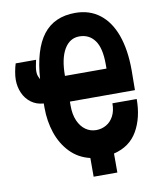

<svg xmlns="http://www.w3.org/2000/svg" viewBox="-90 -799 781 965"><g transform="rotate(-10 300.0 -316.5)"><path d="M467 -427V-450Q467 -532.5 438.5 -571.2Q410 -610 360 -610Q311 -610 283 -562.5Q255 -515 255 -427ZM22 -532H126L124 -522Q121.5 -511 119.2 -498Q117 -485 117 -474.5Q117 -465 118.5 -458Q120 -451 123 -444.8Q126 -438.5 129 -432.5Q139.5 -583 196.2 -656.5Q253 -730 360 -730Q433.5 -730 485.2 -689.8Q537 -649.5 563.5 -574.8Q590 -500 590 -397L589 -295.5H257V-273Q257 -229.5 271 -197.5Q285 -165.5 309 -148.5Q333 -131.5 363 -131.5Q390.5 -131.5 414 -144.8Q437.5 -158 451.8 -184.8Q466 -211.5 466 -250H590Q590 -154.5 551 -87Q512 -19.5 430 0V97H309V1.5Q249 -12.5 207.8 -55.2Q166.5 -98 146.2 -158.5Q126 -219 126 -287V-309Q89 -311.5 62.2 -331.5Q35.5 -351.5 21.8 -382.8Q8 -414 8 -450Q8 -468.5 12.2 -491.8Q16.5 -515 22 -532Z"/></g></svg>

Font: JuliaMono Black
Style: Regular
Weight: 900
Monospace: yes
Designer: cormullion
Foundry: corm
Version: Version 0.054; ttfautohint (v1.8.4)